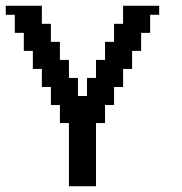

<svg xmlns="http://www.w3.org/2000/svg" viewBox="-22 -645 629 665"><path d="M216.8 0V-218.8H185.5V-281.2H154.3V-343.8H123V-406.2H91.8V-468.8H60.5V-531.2H29.3V-593.8H-2V-625H123V-562.5H154.3V-500H185.5V-437.5H216.8V-375H248V-312.5H279.3V-375H310.5V-437.5H341.8V-500H373V-562.5H404.3V-625H529.3V-593.8H498V-531.2H466.8V-468.8H435.5V-406.2H404.3V-343.8H373V-281.2H341.8V-218.8H310.5V0Z"/></svg>

Font: Terminal Grotesque
Style: Regular
Weight: 400
Designer: Raphaël Bastide
Foundry: http://raphaelbastide.com
Version: Version 1.0